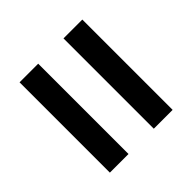

<svg xmlns="http://www.w3.org/2000/svg" viewBox="-57 -718 714 714"><g transform="rotate(45 300.0 -361.0)"><path d="M63 -427V-526H538V-427ZM63 -196V-294H538V-196Z"/></g></svg>

Font: Mona Sans ExtraLight SemiBold
Style: Regular
Weight: 600
Version: Version 2.000